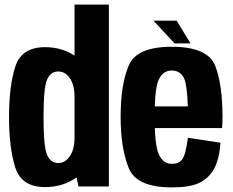

<svg xmlns="http://www.w3.org/2000/svg" viewBox="-20 -805 1006 829"><path d="M318.9 0H450V-785H301.8V-80.3ZM174.8 2.8Q251.1 2.8 310.7 -38.8Q370.3 -80.3 370.3 -150.1L301.8 -212Q301.8 -160.3 281.6 -130.7Q261.5 -101.1 231.2 -101.1Q198.9 -101.1 183.4 -136Q167.9 -170.8 167.9 -299Q167.9 -426.7 183.4 -461.5Q198.9 -496.4 231.2 -496.4Q261.5 -496.4 281.6 -467.3Q301.8 -438.2 301.8 -387.6L370.3 -447.4Q370.3 -517.3 310.7 -559.3Q251.1 -601.4 174.8 -601.4Q73.4 -601.4 46.2 -517.8Q19 -434.1 19 -299.4Q19 -165.2 46.2 -81.2Q73.4 2.8 174.8 2.8Z M722.1 4.1V-97.6Q685.4 -97.6 666.9 -136.3Q647.7 -174.2 647.7 -299.8Q647.7 -428 666.8 -464.3Q686 -500.6 721.4 -500.6Q758.4 -500.6 775.2 -466.3Q788 -435.6 791 -345.5H634.5V-252.1H938.8Q940.7 -274.9 940.7 -300Q940.7 -439.9 909 -521.7Q876 -603.1 721.4 -603.1Q569.4 -603.1 535.8 -521.9Q500.9 -440.8 500.9 -300.5Q500.9 -166.3 535.4 -80.4Q568.6 4.1 722.1 4.1ZM722.1 -97.6V4.1Q798.9 4.1 839.8 -15.1Q880.1 -34.2 903.6 -74.7Q926.4 -114.9 931.9 -188.9L791.4 -210.1Q786.3 -173.6 779.3 -145.3Q771.5 -117.7 757.2 -107.3Q743.8 -97.6 722.1 -97.6ZM734 -617.5H802.5L743 -715.7H642.5Z"/></svg>

Font: Anybody Thin Condensed
Style: Regular
Weight: 100
Width: 3
Version: Version 1.113;gftools[0.9.25]